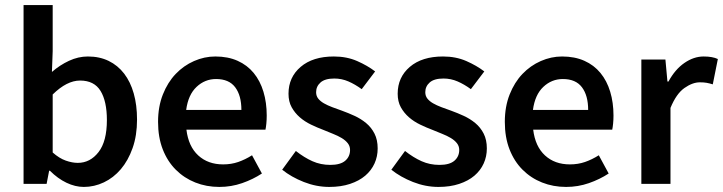

<svg xmlns="http://www.w3.org/2000/svg" viewBox="-20 -726 2854 758"><path d="M311 12Q277 12 242.5 -4.5Q208 -21 177 -52H174L164 0H73V-706H188V-524L185 -442Q216 -469 252.5 -486Q289 -503 327 -503Q373 -503 409 -485.5Q445 -468 470 -435.5Q495 -403 508 -357Q521 -311 521 -254Q521 -191 503.5 -141.5Q486 -92 457 -58Q428 -24 390 -6Q352 12 311 12ZM287 -83Q336 -83 369 -125.5Q402 -168 402 -252Q402 -326 377 -367Q352 -408 296 -408Q244 -408 188 -353V-124Q214 -101 239.5 -92Q265 -83 287 -83Z M846 12Q795 12 751 -5.5Q707 -23 674 -56Q641 -89 622.5 -136.5Q604 -184 604 -245Q604 -305 623 -353Q642 -401 673.5 -434Q705 -467 746 -485Q787 -503 830 -503Q880 -503 918 -486Q956 -469 981.5 -438Q1007 -407 1020 -364Q1033 -321 1033 -270Q1033 -253 1031.5 -238Q1030 -223 1028 -214H716Q724 -148 762.5 -112.5Q801 -77 861 -77Q893 -77 920.5 -86.5Q948 -96 975 -113L1014 -41Q979 -18 936 -3Q893 12 846 12ZM715 -292H933Q933 -349 908.5 -381.5Q884 -414 833 -414Q789 -414 756 -383Q723 -352 715 -292Z M1280 12Q1229 12 1179.5 -7.5Q1130 -27 1094 -56L1148 -130Q1181 -104 1213.5 -89.5Q1246 -75 1284 -75Q1324 -75 1343 -91.5Q1362 -108 1362 -134Q1362 -149 1353 -160.5Q1344 -172 1329 -181Q1314 -190 1295 -197.5Q1276 -205 1257 -213Q1233 -222 1208 -234Q1183 -246 1163.5 -263Q1144 -280 1131.5 -302.5Q1119 -325 1119 -356Q1119 -421 1167 -462Q1215 -503 1298 -503Q1349 -503 1390 -485Q1431 -467 1461 -444L1408 -374Q1382 -393 1355.5 -404.5Q1329 -416 1300 -416Q1263 -416 1245.5 -400.5Q1228 -385 1228 -362Q1228 -347 1236.5 -336.5Q1245 -326 1259 -318Q1273 -310 1291.5 -303Q1310 -296 1330 -289Q1355 -280 1380 -268.5Q1405 -257 1425.5 -240Q1446 -223 1458.5 -198.5Q1471 -174 1471 -140Q1471 -108 1458.5 -80.5Q1446 -53 1422 -32.5Q1398 -12 1362 0Q1326 12 1280 12Z M1711 12Q1660 12 1610.5 -7.5Q1561 -27 1525 -56L1579 -130Q1612 -104 1644.5 -89.5Q1677 -75 1715 -75Q1755 -75 1774 -91.5Q1793 -108 1793 -134Q1793 -149 1784 -160.5Q1775 -172 1760 -181Q1745 -190 1726 -197.5Q1707 -205 1688 -213Q1664 -222 1639 -234Q1614 -246 1594.5 -263Q1575 -280 1562.5 -302.5Q1550 -325 1550 -356Q1550 -421 1598 -462Q1646 -503 1729 -503Q1780 -503 1821 -485Q1862 -467 1892 -444L1839 -374Q1813 -393 1786.5 -404.5Q1760 -416 1731 -416Q1694 -416 1676.5 -400.5Q1659 -385 1659 -362Q1659 -347 1667.5 -336.5Q1676 -326 1690 -318Q1704 -310 1722.5 -303Q1741 -296 1761 -289Q1786 -280 1811 -268.5Q1836 -257 1856.5 -240Q1877 -223 1889.5 -198.5Q1902 -174 1902 -140Q1902 -108 1889.5 -80.5Q1877 -53 1853 -32.5Q1829 -12 1793 0Q1757 12 1711 12Z M2215 12Q2164 12 2120 -5.5Q2076 -23 2043 -56Q2010 -89 1991.5 -136.5Q1973 -184 1973 -245Q1973 -305 1992 -353Q2011 -401 2042.5 -434Q2074 -467 2115 -485Q2156 -503 2199 -503Q2249 -503 2287 -486Q2325 -469 2350.5 -438Q2376 -407 2389 -364Q2402 -321 2402 -270Q2402 -253 2400.5 -238Q2399 -223 2397 -214H2085Q2093 -148 2131.5 -112.5Q2170 -77 2230 -77Q2262 -77 2289.5 -86.5Q2317 -96 2344 -113L2383 -41Q2348 -18 2305 -3Q2262 12 2215 12ZM2084 -292H2302Q2302 -349 2277.5 -381.5Q2253 -414 2202 -414Q2158 -414 2125 -383Q2092 -352 2084 -292Z M2512 0V-491H2607L2615 -404H2619Q2645 -452 2682 -477.5Q2719 -503 2758 -503Q2793 -503 2814 -493L2794 -393Q2781 -397 2770 -399Q2759 -401 2743 -401Q2714 -401 2682 -378.5Q2650 -356 2627 -300V0Z"/></svg>

Font: Giro Semibold
Style: Regular
Weight: 600
Designer: Paul D. Hunt
Foundry: Adobe Systems Incorporated
Version: Version 1.000;PS 1.0;hotconv 1.0.88;makeotf.lib2.5.647800